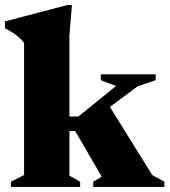

<svg xmlns="http://www.w3.org/2000/svg" viewBox="-30 -738 670 758"><path d="M302 -240 388 -341.5 571 -47 619 -20.5V0H338V-20.5L371.5 -40.5L267 -220.5H179V-278H279.5L428 -398.5L368 -421.5V-444.5H584.5V-421.5L513 -397ZM244 -44.5 286.5 -20.5V0H13V-20.5L65 -47V-568.5Q57 -579.5 46.8 -588.8Q36.5 -598 22.8 -607.2Q9 -616.5 -10.5 -626.5V-653.5L235 -718H254L244 -598Z"/></svg>

Font: Newsreader 24pt ExtraBold
Style: Regular
Weight: 800
Designer: Hugues Gentile
Foundry: Production Type
Version: Version 1.003